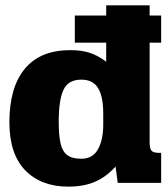

<svg xmlns="http://www.w3.org/2000/svg" viewBox="-20 -682 626 716"><path d="M15 -226Q15 -356 72.5 -425.5Q130 -495 242 -495Q285 -495 315 -485Q345 -475 376 -452V-523H259V-624H376V-662H538V-624H581V-523H538V-150Q538 -128 545 -120Q552 -112 573 -112H581V0H419L411 -61Q377 -23 335 -4.5Q293 14 235 14Q133 14 74 -47Q15 -108 15 -226ZM365 -217V-260Q365 -321 346 -353Q327 -385 283 -385Q235 -385 217 -347.5Q199 -310 199 -229Q199 -176 206 -146.5Q213 -117 231 -103.5Q249 -90 283 -90Q326 -90 345.5 -125.5Q365 -161 365 -217Z"/></svg>

Font: Pridi
Style: Bold
Weight: 700
Designer: Katatrad Team
Foundry: CadsonDemak
Version: Version 1.001